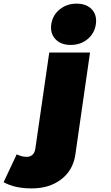

<svg xmlns="http://www.w3.org/2000/svg" viewBox="-246 -837 614 1060"><path d="M-226.1 168.9 -153.8 15.1Q-125.5 28.8 -101.1 28.8Q-80.1 29.8 -66.9 17.8Q-53.7 5.9 -50.8 -17.1L25.9 -546.9H251L169.9 17.1Q157.2 103.5 91.1 153.8Q24.9 204.1 -74.2 203.1Q-163.6 203.1 -226.1 168.9ZM176.8 -816.9Q231.4 -816.9 261 -785.2Q290.5 -753.4 283.2 -703.1Q275.9 -652.8 237.3 -620.8Q198.7 -588.9 144 -588.9Q90.3 -588.9 60.1 -620.8Q29.8 -652.8 37.1 -703.1Q44.4 -753.4 83.7 -785.2Q123 -816.9 176.8 -816.9Z"/></svg>

Font: Trueno Black
Style: Italic
Weight: 900
Designer: Julieta Ulanovsky
Foundry: Julieta Ulanovsky
Version: Version 3.001b | FøM Fix